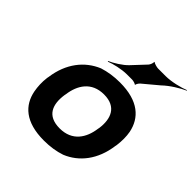

<svg xmlns="http://www.w3.org/2000/svg" viewBox="-206 -939 1108 1108"><g transform="rotate(45 348.5 -385.0)"><path d="M77 -269 75 -259C70 -220 72 -185 78 -152C96 -58 165 10 317 10C367 10 413 3 454 -11C547 -49 614 -134 631 -259L633 -269C638 -308 638 -343 632 -376C613 -470 543 -538 391 -538C341 -538 297 -531 256 -518C162 -479 94 -394 77 -269ZM492 -269 490 -259C479 -176 434 -104 332 -104C227 -104 204 -175 216 -259L218 -269C229 -351 273 -424 375 -424C477 -424 503 -352 492 -269ZM434 -727 359 -647C333 -619 283 -589 255 -577L256 -573C285 -585 344 -599 386 -599H429C437 -599 457 -594 458 -590L463 -591C462 -596 472 -611 478 -616L570 -693C606 -728 663 -762 697 -777L696 -780C662 -766 598 -750 551 -750H489C479 -750 454 -757 450 -762L446 -761C449 -755 441 -734 434 -727Z"/></g></svg>

Font: Asimov
Style: EdgeWideIt
Weight: 500
Designer: Google
Version: Version 2.000980: 2014